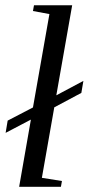

<svg xmlns="http://www.w3.org/2000/svg" viewBox="-20 -714 339 734"><path d="M195.3 -349.6 298.8 -404.8 291 -358.9 187.5 -303.7 140.1 -34.2 216.8 -22 212.9 0H53.2L98.1 -256.8L1.5 -206.1L9.3 -252.9L106 -303.2L168.9 -660.2L106 -671.9L109.9 -693.8H255.9Z"/></svg>

Font: Liberation Serif
Style: Italic
Weight: 400
Italic angle: -16.333°
Designer: Steve Matteson
Foundry: Ascender Corporation
Version: Version 2.1.5